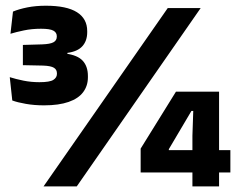

<svg xmlns="http://www.w3.org/2000/svg" viewBox="-20 -668 854 688"><path d="M138 -290.5Q103 -290.5 72.8 -295.8Q42.5 -301 24 -308L15 -391.5Q37 -384.5 64.2 -379Q91.5 -373.5 121 -373.5Q158.5 -373.5 171.2 -381.8Q184 -390 184 -403V-405Q184 -411.5 181.5 -416.5Q179 -421.5 173.5 -425Q168 -428.5 158.2 -430.5Q148.5 -432.5 134 -433L62 -434.5V-507L131 -509Q159.5 -510 171.5 -516.5Q183.5 -523 183.5 -536.5V-538.5Q183.5 -551.5 171.2 -558.2Q159 -565 127 -565Q94 -565 65.5 -559Q37 -553 17.5 -547L26.5 -626.5Q48 -635.5 78 -641.5Q108 -647.5 144.5 -647.5Q219 -647.5 255.8 -624.2Q292.5 -601 292.5 -556.5V-552.5Q292.5 -522 275.5 -502.8Q258.5 -483.5 221.5 -478.5V-466.5L215 -476Q258 -470.5 276.5 -450.2Q295 -430 295 -395.5V-391Q295 -360.5 278 -337.8Q261 -315 226 -302.8Q191 -290.5 138 -290.5ZM255 0H136L581 -639H699ZM765 0H669.5V-181.5L672.5 -270.5H666L585 -133.5V-102L540.5 -130H805.5V-50H484V-135.5L610.5 -339.5H765Z"/></svg>

Font: Anek Devanagari Medium
Style: Bold
Weight: 700
Version: Version 1.003